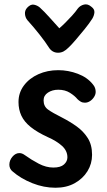

<svg xmlns="http://www.w3.org/2000/svg" viewBox="-20 -875 503 903"><path d="M417 -478Q424 -470 427 -461Q430 -452 430 -443Q430 -431 422.5 -419Q415 -407 403.5 -399.5Q392 -392 379 -392Q368 -392 359.5 -397Q351 -402 344 -409Q332 -424 309 -438.5Q286 -453 254 -453Q226 -453 205.5 -439.5Q185 -426 185 -403Q185 -375 205.5 -360Q226 -345 272 -322Q309 -303 340.5 -280.5Q372 -258 392.5 -226Q413 -194 413 -147Q413 -105 391.5 -70Q370 -35 331.5 -13.5Q293 8 241 8Q186 8 132 -13.5Q78 -35 40 -68Q32 -74 28 -82.5Q24 -91 24 -100Q24 -121 38.5 -138Q53 -155 71 -155Q77 -155 83 -153Q89 -151 96 -146Q128 -123 162.5 -105Q197 -87 231 -87Q265 -87 281 -101.5Q297 -116 297 -135Q297 -166 271.5 -189Q246 -212 205 -230Q155 -253 124.5 -277.5Q94 -302 80.5 -331Q67 -360 67 -395Q67 -439 92.5 -473Q118 -507 160.5 -526Q203 -545 254 -545Q301 -545 346 -528Q391 -511 417 -478ZM346 -835Q357 -849 375 -853.5Q393 -858 410 -843Q425 -832 424 -817Q423 -802 414 -787Q400 -765 378.5 -738.5Q357 -712 336.5 -688Q316 -664 302 -651Q290 -639 278.5 -633Q267 -627 253 -627Q239 -627 228 -633.5Q217 -640 209 -653Q194 -677 166 -712.5Q138 -748 109 -780Q99 -792 97.5 -809Q96 -826 108 -839Q124 -856 139.5 -853Q155 -850 167 -840Q188 -821 213 -793Q238 -765 259 -742Q272 -753 287.5 -768.5Q303 -784 319 -801.5Q335 -819 346 -835Z"/></svg>

Font: Playpen Sans Medium
Style: Regular
Weight: 500
Designer: Laura Meseguer, Veronika Burian, José Scaglione
Foundry: TypeTogether
Version: Version 1.001